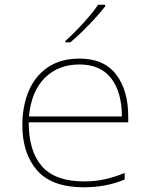

<svg xmlns="http://www.w3.org/2000/svg" viewBox="-20 -786 640 816"><path d="M75 -254Q75 -334 101.5 -398Q128 -462 182.5 -499.5Q237 -537 318 -537Q422 -537 473.5 -469.5Q525 -402 525 -291V-266H102Q102 -143 158.5 -79Q215 -15 337 -15Q384 -15 425 -24Q466 -33 510 -51V-23Q431 10 336 10Q201 10 138 -61.5Q75 -133 75 -254ZM498 -291Q498 -394 452.5 -453Q407 -512 318 -512Q228 -512 170.5 -455Q113 -398 103 -291ZM258 -612Q293 -643 334.5 -688.5Q376 -734 397 -766H427V-759Q399 -723 358 -680.5Q317 -638 279 -606H258Z"/></svg>

Font: Noto Sans Mono UI Thin
Style: Regular
Weight: 250
Monospace: yes
Designer: Monotype Design team
Foundry: Monotype Imaging Inc.
Version: Version 1.000